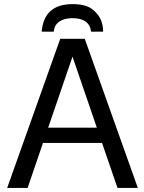

<svg xmlns="http://www.w3.org/2000/svg" viewBox="-20 -920 706 940"><path d="M484.9 -765.1H425.8Q418 -831.1 334 -831.1Q294.4 -831.1 270 -814Q246.1 -797.4 243.2 -765.1H184.1Q195.3 -899.9 335.9 -899.9Q372.6 -899.9 401.9 -890.6Q432.6 -880.9 458 -849.1Q484.4 -816.4 484.9 -765.1ZM15.1 0 274.9 -730H305.2H365.2H395L654.8 0H555.2L479.5 -220.2H190.4L115.2 0ZM335 -642.6 215.8 -294.9H454.1Z"/></svg>

Font: Miedinger*
Style: Book
Weight: 400
Version: Version 001.000